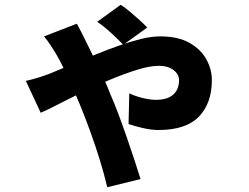

<svg xmlns="http://www.w3.org/2000/svg" viewBox="-20 -689 1040 802"><path d="M495 -502Q473 -525 443.5 -552Q414 -579 386 -598L484 -669Q499 -660 520.5 -642Q542 -624 562.5 -605.5Q583 -587 595 -574ZM301 -590Q309 -575 318.5 -557Q328 -539 333 -528Q347 -500 367.5 -458Q388 -416 408.5 -372Q429 -328 442 -293Q456 -262 473.5 -215.5Q491 -169 508.5 -118.5Q526 -68 541.5 -21Q557 26 567 59L428 93Q416 41 397.5 -19Q379 -79 358 -137Q337 -195 319 -239Q304 -276 286 -317.5Q268 -359 249 -398Q230 -437 214 -464Q205 -479 192 -499Q179 -519 164 -537ZM88 -351Q119 -358 145.5 -366.5Q172 -375 182 -379Q229 -398 279.5 -419.5Q330 -441 380 -461.5Q430 -482 478.5 -499Q527 -516 570 -526.5Q613 -537 649 -537Q724 -537 771.5 -510Q819 -483 842 -441Q865 -399 865 -355Q865 -258 811 -202Q757 -146 642 -146Q611 -146 575 -154.5Q539 -163 517 -171L520 -299Q548 -286 578.5 -279Q609 -272 632 -272Q663 -272 684.5 -281.5Q706 -291 717 -310Q728 -329 728 -354Q728 -370 718 -383.5Q708 -397 689.5 -405.5Q671 -414 643 -414Q605 -414 551 -397Q497 -380 436 -354.5Q375 -329 318 -301Q261 -273 216.5 -250Q172 -227 150 -218Z"/></svg>

Font: Noto Sans SC ExtraBold
Style: Regular
Weight: 800
Designer: Ryoko NISHIZUKA 西塚涼子 (kana, bopomofo & ideographs); Paul D. Hunt (Latin, Greek & Cyrillic); Sandoll Communications 산돌커뮤니
Foundry: Adobe
Version: Version 2.004-H2;hotconv 1.0.118;makeotfexe 2.5.65603